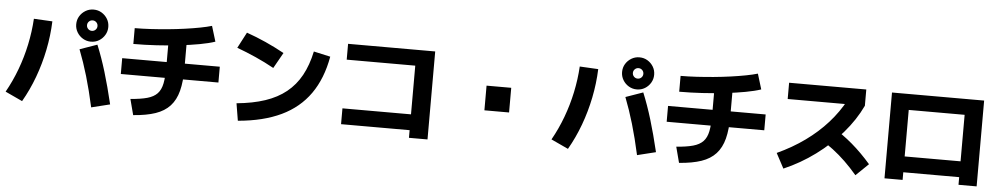

<svg xmlns="http://www.w3.org/2000/svg" viewBox="-45 -1264 9090 1752"><g transform="rotate(5 4500.0 -388.0)"><path d="M810 39Q776 -116 739 -241.5Q702 -367 658 -480L817 -536Q863 -424 902 -295.5Q941 -167 980 -3ZM20 -36Q78 -139 120 -252Q162 -365 187 -483.5Q212 -602 219 -721L389 -712Q384 -580 357.5 -449Q331 -318 285.5 -195Q240 -72 177 37ZM755 -558Q715 -558 681.5 -578Q648 -598 628 -631.5Q608 -665 608 -705Q608 -746 628 -779Q648 -812 681.5 -832Q715 -852 755 -852Q796 -852 829 -832Q862 -812 882 -779Q902 -746 902 -705Q902 -665 882 -631.5Q862 -598 829 -578Q796 -558 755 -558ZM755 -657Q775 -657 789 -671Q803 -685 803 -705Q803 -725 789 -739Q775 -753 755 -753Q735 -753 721 -739Q707 -725 707 -705Q707 -685 721 -671Q735 -657 755 -657Z M1160 -69Q1254 -76 1313 -92.5Q1372 -109 1404.5 -143Q1437 -177 1449 -237Q1461 -297 1461 -391V-678H1627V-391Q1627 -268 1605 -183Q1583 -98 1533 -43.5Q1483 11 1401 39Q1319 67 1198 76ZM1053 -288V-433H1947V-288ZM1143 -716Q1210 -716 1288 -720.5Q1366 -725 1445.5 -732.5Q1525 -740 1600 -750.5Q1675 -761 1737.5 -773Q1800 -785 1844 -798L1887 -657Q1831 -638 1747 -622.5Q1663 -607 1562 -595.5Q1461 -584 1354 -577.5Q1247 -571 1143 -571Z M2128 -114Q2276 -128 2388 -165.5Q2500 -203 2580 -267.5Q2660 -332 2711.5 -425.5Q2763 -519 2790 -646L2943 -612Q2907 -409 2809 -270Q2711 -131 2548.5 -53.5Q2386 24 2154 44ZM2434 -464Q2351 -510 2264.5 -548.5Q2178 -587 2091 -619L2167 -764Q2344 -702 2515 -608Z M3723 63V-7H3095V-152H3723V-598H3095V-743H3893V63Z M4387 -247V-473H4613V-247Z M5810 39Q5776 -116 5739 -241.5Q5702 -367 5658 -480L5817 -536Q5863 -424 5902 -295.5Q5941 -167 5980 -3ZM5020 -36Q5078 -139 5120 -252Q5162 -365 5187 -483.5Q5212 -602 5219 -721L5389 -712Q5384 -580 5357.5 -449Q5331 -318 5285.5 -195Q5240 -72 5177 37ZM5755 -558Q5715 -558 5681.5 -578Q5648 -598 5628 -631.5Q5608 -665 5608 -705Q5608 -746 5628 -779Q5648 -812 5681.5 -832Q5715 -852 5755 -852Q5796 -852 5829 -832Q5862 -812 5882 -779Q5902 -746 5902 -705Q5902 -665 5882 -631.5Q5862 -598 5829 -578Q5796 -558 5755 -558ZM5755 -657Q5775 -657 5789 -671Q5803 -685 5803 -705Q5803 -725 5789 -739Q5775 -753 5755 -753Q5735 -753 5721 -739Q5707 -725 5707 -705Q5707 -685 5721 -671Q5735 -657 5755 -657Z M6160 -69Q6254 -76 6313 -92.5Q6372 -109 6404.5 -143Q6437 -177 6449 -237Q6461 -297 6461 -391V-678H6627V-391Q6627 -268 6605 -183Q6583 -98 6533 -43.5Q6483 11 6401 39Q6319 67 6198 76ZM6053 -288V-433H6947V-288ZM6143 -716Q6210 -716 6288 -720.5Q6366 -725 6445.5 -732.5Q6525 -740 6600 -750.5Q6675 -761 6737.5 -773Q6800 -785 6844 -798L6887 -657Q6831 -638 6747 -622.5Q6663 -607 6562 -595.5Q6461 -584 6354 -577.5Q6247 -571 6143 -571Z M7078 -92Q7217 -156 7331 -238Q7445 -320 7533 -418.5Q7621 -517 7681 -629L7730 -591H7135V-740H7842V-591Q7779 -458 7675 -338Q7571 -218 7437.5 -119.5Q7304 -21 7151 45ZM7811 48Q7755 -18 7699.5 -71.5Q7644 -125 7585 -170Q7526 -215 7459 -255L7566 -370Q7663 -313 7752.5 -236.5Q7842 -160 7926 -63Z M8078 53V-733H8922V53H8756V-17H8244V53ZM8244 -162H8756V-588H8244Z"/></g></svg>

Font: M PLUS 1 ExtraBold
Style: Regular
Weight: 800
Designer: Coji Morishita
Foundry: UNDERFOREST DESIGN
Version: Version 1.001